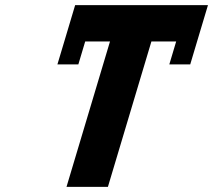

<svg xmlns="http://www.w3.org/2000/svg" viewBox="-20 -723 823 741"><path d="M228.1 -562.9 201.6 -474.5H282.4L308.8 -562.9H404.5L236.7 -1.9H396.5L564.3 -562.9H659.9L633.5 -474.5H714.2L740.6 -562.9L782.6 -703.1H270Z"/></svg>

Font: Hussar
Style: BdSuprExtOblThree
Weight: 700
Foundry: Cannot Into Space Fonts
Version: Version 2.00